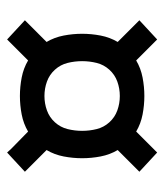

<svg xmlns="http://www.w3.org/2000/svg" viewBox="19 -610 462 540"><g transform="rotate(-90 250.0 -340.0)"><path d="M91 -129 37 -179 98 -240Q85 -262 80 -288Q75 -314 75 -340Q75 -366 80 -392Q85 -418 98 -440L37 -501L91 -551L101 -540L150 -492Q172 -505 198 -510Q224 -515 250 -515Q276 -515 302 -510Q328 -505 350 -492L409 -551L463 -501L402 -440Q415 -418 420 -392Q425 -366 425 -340Q425 -314 420 -288Q415 -262 402 -240L463 -179L409 -129L350 -188Q328 -175 302 -170Q276 -165 250 -165Q224 -165 198 -170Q172 -175 150 -188ZM250 -234Q271 -234 290.5 -241Q310 -248 324 -263.5Q338 -279 343 -299Q348 -319 348 -340Q348 -361 343 -381Q338 -401 324 -416.5Q310 -432 290.5 -439Q271 -446 250 -446Q229 -446 209.5 -439Q190 -432 176 -416.5Q162 -401 157 -381Q152 -361 152 -340Q152 -319 157 -299Q162 -279 176 -263.5Q190 -248 209.5 -241Q229 -234 250 -234Z"/></g></svg>

Font: Iosevka NFM
Style: Regular
Weight: 400
Monospace: yes
Designer: Belleve Invis
Foundry: Belleve Invis
Version: Version 29.0.4; ttfautohint (v1.8.4);Nerd Fonts 3.3.0